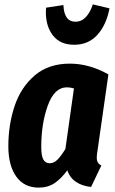

<svg xmlns="http://www.w3.org/2000/svg" viewBox="-20 -838 522 875"><path d="M474 -499 424 -149Q421 -133 421 -119Q421 -93 442 -84L395 14Q355 10 326.5 -9Q298 -28 287 -62Q258 -23 228 -3Q198 17 156 17Q90 17 54 -33.5Q18 -84 18 -171Q18 -269 46.5 -354.5Q75 -440 138 -494Q201 -548 298 -548Q387 -548 474 -499ZM168 -168Q168 -128 177.5 -111Q187 -94 207 -94Q226 -94 242.5 -111Q259 -128 278 -159L317 -435Q300 -440 285 -440Q228 -440 198 -357.5Q168 -275 168 -168ZM189 -783Q189 -796 190 -803L269 -815Q272 -739 324 -739Q351 -739 371 -760Q391 -781 403 -818L479 -800Q465 -725 424 -679.5Q383 -634 318 -634Q255 -634 222 -675.5Q189 -717 189 -783Z"/></svg>

Font: Fira Sans Extra Condensed
Style: Bold Italic
Weight: 700
Width: 3
Italic angle: -8°
Designer: Carrois Corporate & Edenspiekermann AG
Foundry: Carrois Corporate GbR & Edenspiekermann AG
Version: Version 4.203